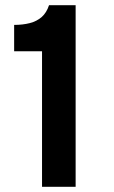

<svg xmlns="http://www.w3.org/2000/svg" viewBox="-20 -720 440 740"><path d="M142 0V-522.5H34.5V-624Q68 -624 95 -631Q122 -638 140.8 -654.5Q159.5 -671 169 -700H271.5V0Z"/></svg>

Font: Undotted
Style: Bold
Weight: 700
Designer: Delve Withrington, Dave Bailey, Thomas Jockin
Foundry: Delve Fonts LLC
Version: Version 4.000